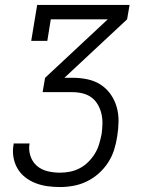

<svg xmlns="http://www.w3.org/2000/svg" viewBox="-20 -550 640 775"><path d="M222 205Q196 205 171 201.5Q146 198 123 189Q100 180 81 165Q62 150 50 129Q38 108 34 82.5Q30 57 35 32Q35 31 35 30Q35 29 35 29H100Q100 29 99.5 29.5Q99 30 99 31Q95 56 103 80Q111 104 129 119.5Q147 135 171.5 141Q196 147 222 147Q242 147 262.5 143Q283 139 302 129Q321 119 336.5 103.5Q352 88 363 70Q374 52 380 32Q386 12 390 -8Q393 -29 393.5 -50Q394 -71 389.5 -90.5Q385 -110 375 -127.5Q365 -145 349.5 -156.5Q334 -168 314 -173Q294 -178 273 -178H152L162 -236L415 -472H185L171 -385H106L130 -530H503L493 -472L240 -236H273Q303 -236 332.5 -230Q362 -224 386 -208.5Q410 -193 426.5 -169.5Q443 -146 451 -118Q459 -90 458.5 -59.5Q458 -29 453 1Q449 28 440.5 55Q432 82 416 106.5Q400 131 378 150.5Q356 170 330 182.5Q304 195 276.5 200Q249 205 222 205Z"/></svg>

Font: Iosevka Slab Light Extended
Style: Italic
Weight: 300
Width: 7
Italic angle: -9°
Monospace: yes
Designer: Belleve Invis
Foundry: Belleve Invis
Version: Version 11.1.0; ttfautohint (v1.8.3)